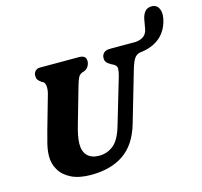

<svg xmlns="http://www.w3.org/2000/svg" viewBox="-124 -1023 1235 1174"><g transform="rotate(-15 493.5 -436.0)"><path d="M543.5 -232 630 -524.5Q638 -553 638 -571.5Q638 -590 617.5 -601L606 -606.5Q584.5 -618.5 576.2 -629Q568 -639.5 568.5 -656.5Q568.5 -674.5 581.5 -687.5Q594.5 -700.5 619.5 -700.5H785.5Q820 -704.5 837.5 -719.8Q855 -735 860 -760.5L870 -817.5Q875.5 -849.5 892 -868.5Q908.5 -887.5 939.5 -885.5Q967 -883 979 -858.2Q991 -833.5 984.5 -797.5Q971 -725 922.2 -682.2Q873.5 -639.5 792 -631Q770.5 -626.5 757 -607.5Q743.5 -588.5 729 -539L637 -223Q601 -98 519.2 -41.8Q437.5 14.5 311.5 14.5Q236 14.5 186.8 -10Q137.5 -34.5 113.8 -75.2Q90 -116 91 -164Q91.5 -200 102 -242.2Q112.5 -284.5 122 -317.5L183 -532Q190 -557 188 -579Q186 -601 175.5 -608L164.5 -614Q148.5 -625.5 142.5 -634.8Q136.5 -644 137 -660.5Q137 -676.5 148 -688.5Q159 -700.5 178 -700.5H425.5Q470 -700.5 469.5 -663Q469 -647.5 460.2 -631.8Q451.5 -616 433.5 -609L419.5 -604.5Q402.5 -597.5 394.5 -581.2Q386.5 -565 378 -536L315.5 -317.5Q302 -271.5 296.2 -241.8Q290.5 -212 290 -188Q289.5 -137.5 315.8 -111.8Q342 -86 389 -86Q441 -86 480.2 -117.8Q519.5 -149.5 543.5 -232Z"/></g></svg>

Font: Fraunces 9pt SuperSoft
Style: Bold Italic
Weight: 700
Italic angle: -16°
Version: Version 1.000;[b76b70a41]